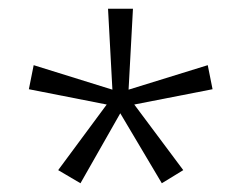

<svg xmlns="http://www.w3.org/2000/svg" viewBox="-20 -819 552 439"><path d="M284 -799 274 -614 455 -670 466 -615 287 -580 399 -430 350 -400 255 -560 164 -400 113 -430 224 -580 46 -615 57 -670 237 -614 227 -799Z"/></svg>

Font: Noto Sans Sinhala UI ExtraCondensed Light
Style: Regular
Weight: 300
Width: 2
Designer: Jelle Bosma - Monotype Design Team
Foundry: Monotype Imaging Inc.
Version: Version 2.006; ttfautohint (v1.8.4.7-5d5b)